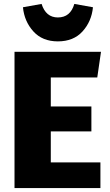

<svg xmlns="http://www.w3.org/2000/svg" viewBox="-20 -959 563 979"><path d="M275 -748Q196 -748 150 -799Q104 -850 97 -922L192 -939Q214 -870 275 -870Q339 -870 359 -939L454 -922Q447 -850 401 -799Q355 -748 275 -748ZM495 -695 476 -564H239V-416H446V-289H239V-131H492V0H54V-695Z"/></svg>

Font: FiraGO ExtraBold
Style: Regular
Weight: 800
Designer: bBox Type
Foundry: bBox Type GmbH
Version: Version 1.001;PS 001.001;hotconv 1.0.88;makeotf.lib2.5.64775